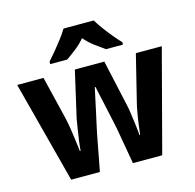

<svg xmlns="http://www.w3.org/2000/svg" viewBox="-110 -880 1011 994"><g transform="rotate(-15 395.5 -383.0)"><path d="M448 -195Q445 -210 438 -242Q431 -274 423 -311.5Q415 -349 407.5 -381.5Q400 -414 397 -431H393Q389 -413 382 -380Q375 -347 367 -310Q359 -273 352 -241.5Q345 -210 342 -195L305 0H151L8 -546H149L205 -315Q211 -289 216.5 -254.5Q222 -220 226 -187Q230 -154 233 -132H237Q238 -152 242.5 -184.5Q247 -217 252 -248.5Q257 -280 260 -297L317 -546H475L530 -297Q534 -280 538.5 -248.5Q543 -217 547 -184.5Q551 -152 552 -132H556Q558 -149 562 -180.5Q566 -212 572 -246.5Q578 -281 585 -307L644 -546H783L639 0H482ZM477 -766Q490 -744 509.5 -717.5Q529 -691 550.5 -665Q572 -639 591 -619V-606H500Q477 -622 448 -643.5Q419 -665 395 -693Q371 -665 342.5 -643Q314 -621 292 -606H201V-619Q218 -638 240 -664.5Q262 -691 282.5 -718Q303 -745 315 -766Z"/></g></svg>

Font: Noto Sans Gurmukhi UI SemiCondensed
Style: Bold
Weight: 700
Width: 4
Designer: Jelle Bosma - Monotype Design Team
Foundry: Monotype Imaging Inc.
Version: Version 2.004; ttfautohint (v1.8.4.7-5d5b)